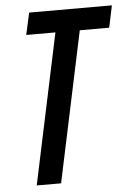

<svg xmlns="http://www.w3.org/2000/svg" viewBox="-52 -754 546 793"><g transform="rotate(-5 221.0 -357.0)"><path d="M68 0H169L301 -623H423L442 -714H99L79 -623H200Z"/></g></svg>

Font: Noto Sans UI Condensed Medium
Style: Italic
Weight: 500
Width: 3
Italic angle: -12°
Designer: Monotype Design Team
Foundry: Monotype Imaging Inc.
Version: Version 1.901